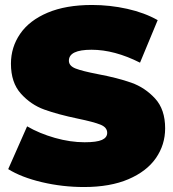

<svg xmlns="http://www.w3.org/2000/svg" viewBox="-20 -736 697 772"><path d="M148.5 -3.5C203.5 9.5 260 16 318 16C388 16 447.5 5.5 496.5 -15.5C545.5 -36.5 582.3 -64.8 607 -100.5C631.7 -136.2 644 -176 644 -220C644 -270.7 630.5 -310.7 603.5 -340C576.5 -369.3 544.7 -390.5 508 -403.5C471.3 -416.5 426.3 -428 373 -438C331.7 -446 302 -453.5 284 -460.5C266 -467.5 257 -478 257 -492C257 -521.3 287.3 -536 348 -536C409.3 -536 474.3 -518.7 543 -484L614 -655C578.7 -675 537.8 -690.2 491.5 -700.5C445.2 -710.8 398 -716 350 -716C280 -716 220.5 -705.7 171.5 -685C122.5 -664.3 85.7 -636 61 -600C36.3 -564 24 -524 24 -480C24 -429.3 37.3 -389.2 64 -359.5C90.7 -329.8 122 -308.5 158 -295.5C194 -282.5 239 -270.3 293 -259C335 -250.3 365.2 -242.3 383.5 -235C401.8 -227.7 411 -216.7 411 -202C411 -189.3 404 -179.8 390 -173.5C376 -167.2 352.7 -164 320 -164C282 -164 242.3 -169.8 201 -181.5C159.7 -193.2 122.3 -208.7 89 -228L13 -56C48.3 -34 93.5 -16.5 148.5 -3.5Z"/></svg>

Font: Montserrat Custom Black
Style: Regular
Weight: 900
Designer: Julieta Ulanovsky
Foundry: Julieta Ulanovsky
Version: Version 7.200